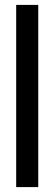

<svg xmlns="http://www.w3.org/2000/svg" viewBox="-20 -763 221 783"><path d="M46 0V-743H136V0Z"/></svg>

Font: Saira ExtraCondensed SemiBold
Style: Regular
Weight: 600
Width: 2
Designer: Hector Gatti with collaboration of the Omnibus-Type team
Foundry: Omnibus-Type
Version: Version 1.101